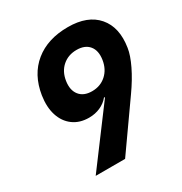

<svg xmlns="http://www.w3.org/2000/svg" viewBox="-172 -868 944 995"><g transform="rotate(-30 300.0 -370.0)"><path d="M374 -740Q492 -740 549.5 -673Q607 -606 589 -492Q583 -451 555.5 -394Q528 -337 484 -275L290 0H114L359 -328L355 -331Q335 -306 304 -292Q273 -278 236 -278Q180 -278 141.5 -306.5Q103 -335 87 -385Q71 -435 81 -501Q99 -615 176 -677.5Q253 -740 374 -740ZM354 -615Q304 -615 269.5 -585Q235 -555 227 -503Q219 -451 243.5 -420Q268 -389 318 -389Q368 -389 402.5 -420Q437 -451 445 -503Q453 -555 428.5 -585Q404 -615 354 -615Z"/></g></svg>

Font: JetBrains Mono ExtraBold
Style: Italic
Weight: 800
Italic angle: -9°
Monospace: yes
Designer: Philipp Nurullin, Konstantin Bulenkov
Foundry: JetBrains
Version: Version 2.305; ttfautohint (v1.8.4.7-5d5b)